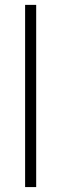

<svg xmlns="http://www.w3.org/2000/svg" viewBox="-20 -760 250 780"><path d="M82 0V-740.2H127V0Z"/></svg>

Font: SVN-Poppins ExtraLight
Style: Regular
Weight: 200
Designer: Ninad Kale (Devanagari), Jonny Pinhorn (Latin)
Foundry: Indian Type Foundry
Version: Version 3.002 2017